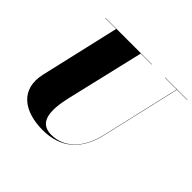

<svg xmlns="http://www.w3.org/2000/svg" viewBox="-177 -960 1186 1186"><g transform="rotate(45 416.0 -367.5)"><path d="M117 -750V-748H211.5L92 -230C54 -66 169 15 332 15C490 15 587 -73 623 -230L742.5 -748H832V-750H637V-748H740.5L621 -230C585.5 -76.5 494 -2 390 -2C276 -2 278 -115 307 -240L426.5 -748H522V-750Z"/></g></svg>

Font: Bodoni* 96pt Fatface
Style: Italic
Weight: 900
Italic angle: -13°
Version: Version 2.3